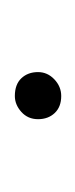

<svg xmlns="http://www.w3.org/2000/svg" viewBox="60 -398 104 265"><g transform="rotate(-90 112.5 -266.0)"><path d="M112 -234Q97 -234 88.5 -243Q80 -252 80 -266Q80 -280 90 -289Q100 -298 112 -298Q128 -298 136.5 -289Q145 -280 145 -266Q145 -253 135 -243.5Q125 -234 112 -234Z"/></g></svg>

Font: Petrona Thin
Style: Regular
Weight: 100
Designer: Ringo R. Seeber
Foundry: Ringo R. Seeber
Version: Version 2.001; ttfautohint (v1.8.3)